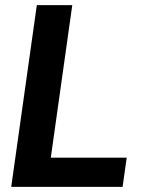

<svg xmlns="http://www.w3.org/2000/svg" viewBox="-20 -731 568 751"><path d="M178.7 -114.3H475.6L459.5 0H23.9L124 -710.9H262.7Z"/></svg>

Font: Robert Sans ExtraBold
Style: Italic
Weight: 800
Italic angle: -8°
Designer: Christian Robertson (extended by Adam Twardoch)
Foundry: Google
Version: Version 12.135;April 2, 2019;FontCreator 11.5.0.2425 64-bit;